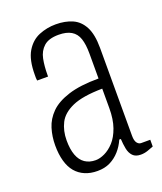

<svg xmlns="http://www.w3.org/2000/svg" viewBox="-109 -610 586 694"><g transform="rotate(-20 184.5 -263.0)"><path d="M148 12Q121 12 100 3Q79 -6 64.5 -23Q50 -40 42.5 -66.5Q35 -93 35 -127Q35 -161 44.5 -192Q54 -223 78.5 -247.5Q103 -272 148.5 -286.5Q194 -301 265 -301V-397Q265 -432 257.5 -454.5Q250 -477 231.5 -488Q213 -499 183 -499Q145 -499 126 -482Q107 -465 101.5 -437.5Q96 -410 96 -376V-370H54Q53 -375 53 -380Q53 -385 53 -392Q53 -450 72 -481.5Q91 -513 121.5 -525.5Q152 -538 186 -538Q222 -538 249.5 -526Q277 -514 292.5 -484.5Q308 -455 308 -403V-65Q308 -46 314.5 -37.5Q321 -29 330 -29H365V-3Q355 1 342 5.5Q329 10 315 10Q295 10 284.5 -1Q274 -12 270.5 -30Q267 -48 266 -68H260Q250 -45 234 -27Q218 -9 197 1.5Q176 12 148 12ZM155 -27Q171 -27 190 -36Q209 -45 226 -63.5Q243 -82 254 -113Q265 -144 265 -187V-262Q189 -261 149.5 -243.5Q110 -226 95 -196.5Q80 -167 80 -130Q80 -96 88.5 -73Q97 -50 114 -38.5Q131 -27 155 -27Z"/></g></svg>

Font: Archivo ExtraCondensed Thin
Style: Regular
Weight: 250
Width: 2
Designer: Hector Gatti
Foundry: Omnibus-Type
Version: Version 2.001